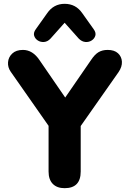

<svg xmlns="http://www.w3.org/2000/svg" viewBox="-20 -975 678 1004"><path d="M244 -773Q229 -757 210.5 -755.5Q192 -754 177.5 -763.5Q163 -773 158.5 -788.5Q154 -804 167 -822L226 -905Q260 -955 318 -955Q347 -955 370 -943Q393 -931 411 -905L470 -822Q483 -804 478.5 -788.5Q474 -773 459.5 -763.5Q445 -754 426.5 -755.5Q408 -757 392 -773L318 -856ZM318 9Q278 9 256 -13.5Q234 -36 234 -78V-317L36 -600Q20 -623 22 -649.5Q24 -676 44 -695Q64 -714 100 -714Q151 -714 187 -660L321 -465L456 -661Q475 -690 495 -702Q515 -714 543 -714Q578 -714 597 -696.5Q616 -679 617.5 -652.5Q619 -626 600 -598L402 -316V-78Q402 9 318 9Z"/></svg>

Font: Chiron GoRound TC EB
Style: Regular
Weight: 700
Designer: Ryoko NISHIZUKA 西塚涼子 (kana, bopomofo & ideographs); Paul D. Hunt (Latin, Greek & Cyrillic); Sandoll Communications 산돌커뮤니
Foundry: Adobe
Version: Version 1.000;hotconv 1.1.1;makeotfexe 2.6.0